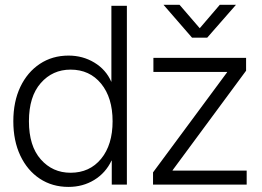

<svg xmlns="http://www.w3.org/2000/svg" viewBox="-20 -751 1067 781"><path d="M258.8 9.3Q192.4 9.3 141.8 -24.2Q91.3 -57.6 62.7 -117.9Q34.2 -178.2 34.2 -257.8Q34.2 -337.4 62.7 -397.5Q91.3 -457.5 142.1 -491.2Q192.9 -524.9 258.8 -524.9Q316.9 -524.9 364 -496.3Q411.1 -467.8 432.6 -418.5H433.1V-727.5H496.1V0H434.6V-97.7H433.6Q409.7 -47.4 363.3 -19Q316.9 9.3 258.8 9.3ZM267.1 -48.3Q344.7 -48.3 391.4 -105.2Q438 -162.1 438 -257.8Q438 -353.5 391.4 -410.6Q344.7 -467.8 267.1 -467.8Q193.8 -467.8 145.8 -413.1Q97.7 -358.4 97.7 -257.8Q97.7 -157.2 145.8 -102.8Q193.8 -48.3 267.1 -48.3ZM602.5 0V-49.8L903.8 -457V-458.5H604V-515.6H981V-463.4L682.1 -58.6V-57.1H983.4V0ZM710.4 -731.4 792.5 -636.2 874 -731.4H939.5V-731L822.8 -597.7H761.2L645.5 -731V-731.4Z"/></svg>

Font: Inter Display Light
Style: Regular
Weight: 300
Designer: Rasmus Andersson
Foundry: rsms
Version: Version 4.000;git-a52131595